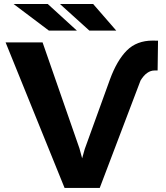

<svg xmlns="http://www.w3.org/2000/svg" viewBox="-20 -918 811 938"><path d="M295.4 0 7.3 -710.9H188L368.2 -192.9L381.3 -144.5L394 -189.9L517.1 -529.8Q551.3 -623 599.6 -671.4Q647.9 -719.7 726.1 -719.7L752 -719.2L750 -573.7H735.4Q696.3 -573.7 666.5 -524.4L467.3 0ZM46.4 -898.4H213.4L355.5 -768.6H218.8ZM272.9 -898.4H435.1L547.9 -768.6H416.5Z"/></svg>

Font: Bert Sans Black
Style: Regular
Weight: 900
Designer: Christian Robertson, Adam Twardoch, & Cristiano Sobral
Foundry: Google
Version: Version 12.135;January 10, 2020;FontCreator 12.0.0.2547 64-b